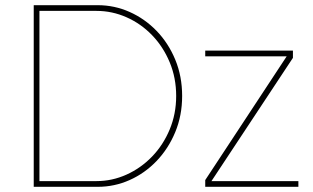

<svg xmlns="http://www.w3.org/2000/svg" viewBox="-20 -720 1205 740"><path d="M110 0V-700H357Q421 -700 479.5 -674Q538 -648 583.5 -601Q629 -554 655.5 -490Q682 -426 682 -350Q682 -275 655.5 -211Q629 -147 583.5 -99.5Q538 -52 479.5 -26Q421 0 357 0ZM352 -678H132V-22H352Q412 -22 467.5 -47Q523 -72 566 -116.5Q609 -161 634 -221Q659 -281 659 -350Q659 -420 634 -480Q609 -540 566 -584.5Q523 -629 467.5 -653.5Q412 -678 352 -678ZM771 0V-26L1085 -503H771V-525H1109V-497L795 -22H1130V0Z"/></svg>

Font: Lexend Thin
Style: Regular
Weight: 100
Designer: Bonnie Shaver-Troup, Thomas Jockin
Foundry: Lexend
Version: Version 1.007; ttfautohint (v1.8.3)